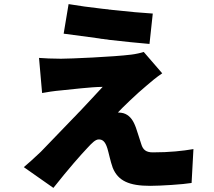

<svg xmlns="http://www.w3.org/2000/svg" viewBox="-20 -845 1040 935"><path d="M724 -779C674 -782 606 -788 535 -796L524 -797C521 -798 517 -798 514 -798L503 -800C499 -800 495 -800 492 -801L481 -802C420 -809 360 -817 314 -825L290 -681C339 -674 400 -666 462 -658L473 -656L484 -655C489 -654 495 -653 500 -653L511 -651C584 -643 656 -635 708 -631L724 -779ZM405 -124C429 -150 445 -166 461 -166C478 -166 492 -158 503 -122C509 -103 518 -58 529 -28C555 36 609 60 711 60C762 60 872 53 913 46L922 -119C870 -110 806 -103 724 -103C691 -103 676 -116 668 -143C660 -166 651 -198 642 -223C629 -259 614 -279 591 -290C579 -296 562 -297 554 -297C570 -315 646 -389 696 -430C717 -448 739 -467 770 -488L680 -592C669 -588 638 -581 619 -579C531 -568 319 -559 277 -559C237 -559 193 -561 170 -563L185 -392C206 -396 243 -402 279 -405C334 -410 415 -421 480 -422C449 -388 410 -347 370 -304L362 -296C356 -290 351 -285 346 -279L338 -271C274 -204 211 -139 179 -106C148 -76 117 -49 96 -31L240 70C316 -26 372 -89 405 -124Z"/></svg>

Font: Glow Sans SC Normal Heavy
Style: Regular
Weight: 900
Designer: Ryoko NISHIZUKA (kana, bopomofo & ideographs); Paul D. Hunt (Latin, Greek & Cyrillic); Sandoll Communications, Soo-young
Version: Version 0.93